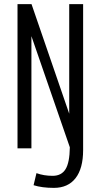

<svg xmlns="http://www.w3.org/2000/svg" viewBox="-20 -720 490 932"><path d="M241.5 192Q184 192 143 179L157 120.5Q193 133.5 235.5 133.5Q278 133.5 298 101.5Q318 69.5 319 -5L132.5 -544.5V0H65V-700H133L316 -168V-700H383.5V8.5Q383.5 97.5 346.8 144.8Q310 192 241.5 192Z"/></svg>

Font: League Mono Condensed Light
Style: Regular
Weight: 300
Width: 1
Designer: Tyler Finck
Foundry: The League of Moveable Type / Tyler Finck
Version: Version 2.210